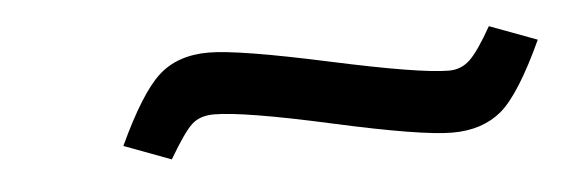

<svg xmlns="http://www.w3.org/2000/svg" viewBox="-25 -399 633 207"><g transform="rotate(-5 291.0 -295.5)"><path d="M459 -241.2Q425.3 -241.2 330.8 -262.2Q236.3 -283.2 204.1 -283.2Q189 -283.2 180.2 -275.1Q171.4 -267.1 154.8 -238.8L104 -257.8Q129.4 -312.5 149.9 -331.3Q170.4 -350.1 204.1 -350.1Q236.3 -350.1 333 -329.1Q429.7 -308.1 460.9 -308.1Q474.1 -308.1 483.6 -317.1Q493.2 -326.2 507.8 -352.1L559.1 -333Q532.7 -275.9 512 -258.5Q491.2 -241.2 459 -241.2Z"/></g></svg>

Font: Literata Book
Style: Italic
Weight: 400
Italic angle: -3°
Designer: Latin by Veronika Burian and Jose Scaglione. Greek by Irene Vlachou. Cyrillic by Vera Evstafieva
Foundry: TypeTogether
Version: Version 1.003;PS 001.003;hotconv 1.0.88;makeotf.lib2.5.64775